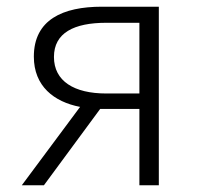

<svg xmlns="http://www.w3.org/2000/svg" viewBox="-20 -553 594 573"><path d="M396 -274H297C201 -274 141 -311 141 -383C141 -455 201 -485 297 -485H396ZM284 -533C167 -533 81 -494 81 -384C81 -296 141 -249 219 -234L45 0H111L279 -228H280H396V0H454V-533Z"/></svg>

Font: Source Han Sans SC Light
Style: Regular
Weight: 300
Designer: Ryoko NISHIZUKA (kana & ideographs); Paul D. Hunt (Latin, Greek & Cyrillic); Wenlong ZHANG (bopomofo); Sandoll Communica
Foundry: Adobe Systems Incorporated
Version: Version 1.004;PS 1.004;hotconv 1.0.82;makeotf.lib2.5.63406